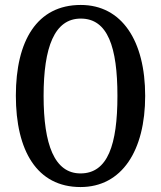

<svg xmlns="http://www.w3.org/2000/svg" viewBox="-20 -745 651 775"><path d="M305 10C472 10 566 -137 566 -358C566 -580 472 -725 306 -725C129 -725 44 -580 44 -359C44 -137 129 10 305 10ZM305 -45C200 -45 156 -161 156 -358C156 -555 200 -670 306 -670C415 -670 454 -555 454 -358C454 -161 415 -45 305 -45Z"/></svg>

Font: Noto Serif Bengali ExtraCondensed Medium
Style: Regular
Weight: 500
Width: 2
Designer: Juan Bruce, Universal Thirst, Indian Type Foundry and the Monotype Design Team.
Foundry: Monotype Imaging Inc.
Version: Version 2.003